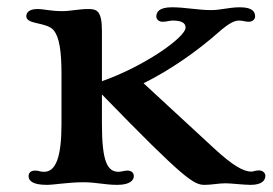

<svg xmlns="http://www.w3.org/2000/svg" viewBox="-20 -518 764 538"><path d="M60.1 -24.4C60.1 -13.7 67.9 0 110.8 0C131.8 0 171.9 -7.3 213.4 -7.3C251.5 -7.3 272.5 0 308.6 0C345.2 0 355 -13.7 355 -24.4C355 -34.2 347.7 -40 337.4 -40C329.1 -40 318.4 -36.6 312.5 -36.6C281.2 -36.6 265.6 -64 265.6 -170.9V-253.4C499.5 -12.7 523.4 0 553.7 0C572.8 0 592.3 -4.4 612.3 -4.4C627 -4.4 662.6 0 682.1 0C715.3 0 723.6 -13.7 723.6 -25.4C723.6 -33.7 715.8 -40.5 705.6 -40.5C695.3 -40.5 689.9 -37.1 684.1 -37.1C662.1 -37.1 631.3 -54.7 580.1 -102.1L382.3 -284.7C460 -323.2 535.6 -377.4 590.3 -425.8C623.5 -455.1 638.2 -460.4 649.9 -460.4C660.2 -460.4 668 -457 676.8 -457C687.5 -457 694.8 -463.9 694.8 -471.7C694.8 -483.4 689.5 -497.6 652.3 -497.6C622.6 -497.6 598.1 -489.7 571.8 -489.7C535.2 -489.7 498.5 -497.6 461.9 -497.6C424.8 -497.6 418 -483.4 418 -471.7C418 -463.9 425.3 -457 435.5 -457C446.3 -457 455.6 -460.4 463.9 -460.4C485.8 -460.4 500 -455.1 500 -440.9C500 -412.6 379.9 -330.1 265.6 -290.5V-431.6C265.6 -488.8 250.5 -492.7 227.5 -492.7C200.7 -492.7 177.2 -486.8 155.3 -486.8C120.6 -486.8 103.5 -492.7 85 -492.7C60.1 -492.7 53.7 -481.4 53.7 -472.7C53.7 -447.8 111.8 -457.5 131.3 -432.1C145.5 -413.6 152.3 -377.9 152.3 -311V-170.9C152.3 -79.6 137.2 -36.6 103.5 -36.6C99.6 -36.6 94.7 -37.1 90.8 -38.1L87.9 -39.1C85 -39.6 82 -40 78.1 -40C67.4 -40 60.1 -34.7 60.1 -24.4Z"/></svg>

Font: Stoke
Style: Regular
Weight: 400
Designer: Nicole Fally
Foundry: Nicole Fally
Version: Version 1.002